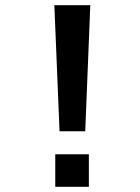

<svg xmlns="http://www.w3.org/2000/svg" viewBox="-20 -720 540 740"><path d="M209.5 -214 189.5 -700H328L308.5 -214ZM193 -125.5H322.5V0H193Z"/></svg>

Font: Trispace Medium
Style: Regular
Weight: 500
Designer: Tyler Finck
Foundry: Etcetera Type Company
Version: Version 1.210; ttfautohint (v1.8.3)